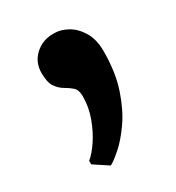

<svg xmlns="http://www.w3.org/2000/svg" viewBox="-112 -237 509 556"><g transform="rotate(-30 143.0 41.0)"><path d="M99 248 52 217V205Q68.5 192 86.2 165.5Q104 139 116.8 104.5Q129.5 70 129.5 33.5Q129.5 12.5 118.8 3Q108 -6.5 94.2 -14.2Q80.5 -22 70 -37Q59.5 -52 59.5 -84Q59.5 -119 84.2 -142.2Q109 -165.5 144 -165.5H149.5Q171 -165.5 193.5 -152.8Q216 -140 231.5 -114Q247 -88 247 -49.5Q247 21.5 229 74.8Q211 128 185.5 164.2Q160 200.5 136 221.2Q112 242 100 248Z"/></g></svg>

Font: Merriweather 24pt Black
Style: Regular
Weight: 900
Designer: Eben Sorkin
Foundry: Eben Sorkin
Version: Version 2.100